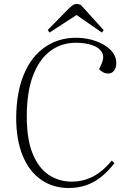

<svg xmlns="http://www.w3.org/2000/svg" viewBox="-20 -927 625 961"><path d="M488 -607Q504 -643 489.5 -666.5Q475 -690 440 -701.5Q405 -713 360 -713Q287 -713 231.5 -671.5Q176 -630 145 -548Q114 -466 114 -344Q114 -231 143 -159Q172 -87 223 -52.5Q274 -18 339 -18Q398 -18 447.5 -44.5Q497 -71 539 -123L553 -111Q523 -71 487.5 -42.5Q452 -14 411.5 0Q371 14 324 14Q245 14 185.5 -27.5Q126 -69 93.5 -148Q61 -227 61 -338Q62 -464 99 -553.5Q136 -643 204 -690.5Q272 -738 361 -738Q412 -738 458 -722Q504 -706 533 -677.5Q562 -649 562 -610Q562 -587 550.5 -573Q539 -559 522 -559Q507 -559 495.5 -565.5Q484 -572 476 -581ZM499 -776 490 -764 363 -852 228 -764 219 -777 322 -882Q334 -894 343.5 -900.5Q353 -907 363 -907Q370 -907 375.5 -905.5Q381 -904 385 -902Z"/></svg>

Font: Literata 60pt ExtraLight
Style: Italic
Weight: 250
Italic angle: -2°
Designer: Latin by Veronika Burian and Jose Scaglione. Greek by Irene Vlachou. Cyrillic by Vera Evstafieva
Foundry: TypeTogether
Version: Version 3.103;gftools[0.9.29]